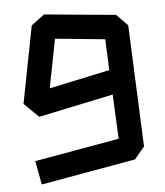

<svg xmlns="http://www.w3.org/2000/svg" viewBox="-49 -640 637 741"><g transform="rotate(-5 269.5 -269.5)"><path d="M83 57 66 -35 394 -93 386 -265 96 -204 40 -259 98 -558 149 -596 426 -570 469 -526 489 -55 450 -8ZM146 -310 381 -360 376 -480 183 -499Z"/></g></svg>

Font: ZCOOL KuaiLe
Style: Regular
Weight: 400
Designer: Lui Bingke
Foundry: ZCOOL
Version: Version 3.51;August 12, 2021;FontCreator 13.0.0.2613 64-bit